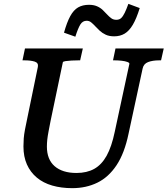

<svg xmlns="http://www.w3.org/2000/svg" viewBox="-20 -962 872 999"><path d="M243 -332Q237 -301 232.5 -277.5Q228 -254 226 -235.5Q224 -217 224 -199Q224 -166 234 -140.5Q244 -115 264 -97.5Q284 -80 312.5 -71Q341 -62 378 -62Q432 -62 470.5 -83.5Q509 -105 535 -152Q561 -199 577 -276L653 -629Q655 -635 643 -639.5Q631 -644 612.5 -646Q594 -648 577 -648H568L581 -710H832L818 -648H808Q774 -648 750.5 -639Q727 -630 722 -605L649 -267Q628 -165 586.5 -102.5Q545 -40 486.5 -11.5Q428 17 356 17Q299 17 252 3.5Q205 -10 171.5 -38Q138 -66 120 -106.5Q102 -147 102 -200Q102 -221 103.5 -241.5Q105 -262 110 -288Q115 -314 122 -347L177 -614Q181 -635 160.5 -641.5Q140 -648 108 -648H97L110 -710H411L397 -648H388Q371 -648 352.5 -647Q334 -646 321 -644Q308 -642 307 -638ZM574 -773Q548 -773 530 -781.5Q512 -790 499 -802Q486 -814 475.5 -825.5Q465 -837 454.5 -845.5Q444 -854 431 -854Q410 -854 398 -834.5Q386 -815 372 -771L313 -792Q328 -846 345.5 -878Q363 -910 386.5 -923.5Q410 -937 443 -937Q467 -937 484.5 -929.5Q502 -922 514.5 -910Q527 -898 537.5 -886.5Q548 -875 559 -867Q570 -859 585 -859Q601 -859 610.5 -868Q620 -877 629 -895.5Q638 -914 648 -942L707 -920Q690 -865 671 -833Q652 -801 628.5 -787Q605 -773 574 -773Z"/></svg>

Font: Roboto Serif 20pt Medium
Style: Italic
Weight: 500
Italic angle: -10°
Version: Version 1.008